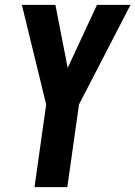

<svg xmlns="http://www.w3.org/2000/svg" viewBox="-20 -770 557 790"><path d="M122 0 170 -340 70 -750H208L258.5 -490.5L379 -750H517L305 -340L257 0Z"/></svg>

Font: Mohave
Style: Bold Italic
Weight: 700
Italic angle: -8°
Designer: Gumpita Rahayu
Foundry: Tokotype
Version: Version 2.003; ttfautohint (v1.8.3)